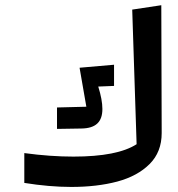

<svg xmlns="http://www.w3.org/2000/svg" viewBox="-20 -677 694 748"><path d="M74.7 35.6C139.2 45.9 200.2 51.3 257.8 51.3C324.2 51.3 383.8 44.4 437 30.3C489.7 16.1 531.7 -6.8 563 -38.1C594.2 -69.3 609.9 -109.4 609.9 -158.7L608.4 -656.7L495.1 -639.6L512.2 -115.2C462.4 -83 380.4 -66.9 266.1 -66.9C207 -66.9 143.1 -71.3 74.7 -80.6ZM202.1 -258.3V-174.8L295.9 -176.3C353 -176.8 378.9 -201.7 378.9 -252.4C378.9 -276.4 373.5 -305.2 362.8 -339.8L424.3 -342.3V-424.8L290 -413.1L316.4 -261.2Z"/></svg>

Font: SG Kara
Style: Regular
Weight: 400
Designer: Damoon Khanjanzadeh
Version: Version 1.000